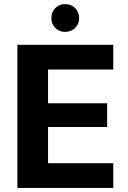

<svg xmlns="http://www.w3.org/2000/svg" viewBox="-20 -919 625 939"><path d="M65 0V-700H534V-579H215V-414H504V-298H215V-121H534V0ZM298 -763Q270 -763 250.5 -782.5Q231 -802 231 -830Q231 -860 250.5 -879.5Q270 -899 298 -899Q328 -899 347.5 -879.5Q367 -860 367 -830Q367 -802 347.5 -782.5Q328 -763 298 -763Z"/></svg>

Font: DM Sans 24pt Black
Style: Regular
Weight: 900
Designer: Colophon Foundry, Jonny Pinhorn
Foundry: Colophon Foundry
Version: Version 4.004;gftools[0.9.30]